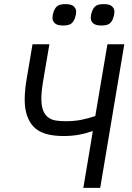

<svg xmlns="http://www.w3.org/2000/svg" viewBox="-20 -913 640 933"><path d="M431 -275H427Q396 -264 362 -258Q328 -252 289 -252Q185 -252 142.5 -298Q100 -344 100 -429Q100 -453 102.5 -477.5Q105 -502 109 -526L138 -698H220L188 -510Q185 -492 183 -472Q181 -452 181 -434Q181 -398 189.5 -376.5Q198 -355 213.5 -343Q229 -331 250.5 -327.5Q272 -324 298 -324Q342 -324 376 -331Q410 -338 443 -349L502 -698H584L467 0H385ZM287 -789Q258 -789 246.5 -800Q235 -811 235 -825Q235 -830 236 -837.5Q237 -845 239 -850Q244 -870 256 -881.5Q268 -893 298 -893Q327 -893 338.5 -882Q350 -871 350 -857Q350 -852 349 -844.5Q348 -837 346 -832Q341 -812 329 -800.5Q317 -789 287 -789ZM473 -789Q444 -789 432.5 -800Q421 -811 421 -825Q421 -830 422 -837.5Q423 -845 425 -850Q430 -870 442 -881.5Q454 -893 484 -893Q513 -893 524.5 -882Q536 -871 536 -857Q536 -852 535 -844.5Q534 -837 532 -832Q527 -812 515 -800.5Q503 -789 473 -789Z"/></svg>

Font: IBM Plex Mono
Style: Italic
Weight: 400
Italic angle: -9°
Monospace: yes
Designer: Mike Abbink, Paul van der Laan, Pieter van Rosmalen
Foundry: Bold Monday
Version: Version 2.3